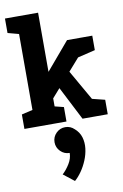

<svg xmlns="http://www.w3.org/2000/svg" viewBox="-112 -762 767 1199"><g transform="rotate(-10 271.0 -162.5)"><path d="M218.3 -156.7 171.7 -270 366.7 -500H520ZM218.3 0H78.3V-700H218.3ZM376.7 0 218 -310 329.7 -333.3 520 0ZM8.3 -700H88.3L107.7 -581.7L8.3 -608.3ZM413.3 -381 446.7 -500H526.7V-408.3ZM456.7 0 430 -118.3 536.7 -91.7V0ZM195 0 168.3 -118.3 275 -91.7V0ZM8.3 0V-91.7L108.3 -115L88.3 0ZM260.7 196.7Q227 196.7 203 172.7Q179 148.7 179 115Q179 81.3 203 57.3Q227 33.3 260.7 33.3Q294.3 33.3 318.3 57.3Q342.3 81.3 342.3 115Q342.3 148.7 318.3 172.7Q294.3 196.7 260.7 196.7ZM194.3 321.3Q219.3 298.3 240 264.8Q260.7 231.3 260.7 196.7L316 55Q346 80.3 356.2 114.7Q366.3 149 361.8 186.3Q357.3 223.7 342.2 260Q327 296.3 306.2 326Q285.3 355.7 263 375Z"/></g></svg>

Font: Epunda Slab Light
Style: Regular
Weight: 300
Designer: Simon Atzbach
Foundry: typofactur
Version: Version 1.102